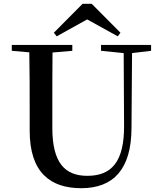

<svg xmlns="http://www.w3.org/2000/svg" viewBox="-20 -971 849 1009"><path d="M462 -951H414L263 -799L278 -780L438 -869L599 -780L613 -799ZM511 -704 630 -692 632 -310C633 -122 567 -47 439 -47C322 -47 255 -114 255 -299V-397C255 -497 255 -597 256 -695L360 -704V-735H42V-704L134 -696C136 -596 136 -496 136 -397V-284C136 -64 245 18 407 18C577 18 670 -83 671 -296L674 -692L774 -704V-735H511Z"/></svg>

Font: GenKiMin2 TW SB
Style: Regular
Weight: 600
Version: Version 2.100;PS 2.1;hotconv 16.6.51;makeotf.lib2.5.65220 DE